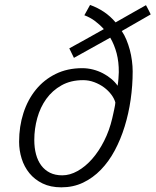

<svg xmlns="http://www.w3.org/2000/svg" viewBox="-20 -761 640 790"><path d="M580.6 -739.7Q582 -737.3 584.7 -732.2Q587.4 -727.1 590.6 -720.9Q593.8 -714.8 596.4 -709.5Q599.1 -704.1 600.1 -701.7L481 -633.3Q491.7 -617.7 500 -597.7Q508.3 -577.6 514.2 -555.7Q520 -533.7 522.9 -511Q525.9 -488.3 525.9 -467.3Q525.9 -409.2 517.6 -351.3Q509.3 -293.5 492.9 -240.5Q476.6 -187.5 452.1 -141.8Q427.7 -96.2 395 -62.5Q362.3 -28.8 321.8 -9.5Q281.2 9.8 232.4 9.8Q188 9.8 155.3 -6.1Q122.6 -22 101.1 -48.3Q79.6 -74.7 69.1 -108.4Q58.6 -142.1 58.6 -177.7Q58.6 -240.7 76.4 -295.9Q94.2 -351.1 127.7 -392.1Q161.1 -433.1 209.2 -456.8Q257.3 -480.5 318.4 -480.5Q340.8 -480.5 362.8 -474.9Q384.8 -469.2 403.8 -459.2Q422.9 -449.2 438.5 -436Q454.1 -422.9 463.9 -408.2Q466.3 -422.9 467.3 -436.3Q468.3 -449.7 468.8 -463.9Q469.2 -505.9 460 -541.3Q450.7 -576.7 433.6 -606L284.2 -522.9L265.1 -562Q291 -576.2 328.4 -596.9Q365.7 -617.7 407.2 -641.1Q390.6 -659.7 371.1 -674.3Q351.6 -689 327.1 -698.2L350.6 -740.7Q381.8 -729.5 408 -711.9Q434.1 -694.3 455.6 -668.9Q492.7 -690.4 525.6 -708.7Q558.6 -727.1 580.6 -739.7ZM236.3 -39.6Q267.6 -39.6 299.3 -57.4Q331.1 -75.2 358.9 -106.7Q386.7 -138.2 408.4 -181.2Q430.2 -224.1 441.9 -274.4Q443.8 -282.7 446 -292.7Q448.2 -302.7 450.2 -312Q452.1 -321.3 453.4 -328.6Q454.6 -335.9 454.6 -339.4Q450.2 -355.5 438 -371.8Q425.8 -388.2 408 -401.4Q390.1 -414.6 367.9 -422.9Q345.7 -431.2 322.3 -431.2Q271 -431.2 233.2 -409.9Q195.3 -388.7 170.4 -354Q145.5 -319.3 133.3 -275.1Q121.1 -231 121.1 -185.1Q121.1 -152.8 128.2 -126.2Q135.3 -99.6 149.7 -80.3Q164.1 -61 185.5 -50.3Q207 -39.6 236.3 -39.6Z"/></svg>

Font: Ufes Sans Light
Style: Italic
Weight: 200
Designer: Ricardo Esteves & Thais Bronze
Foundry: ProDesignUfes - Ricardo Esteves, Thais Bronze
Version: Version 2.0